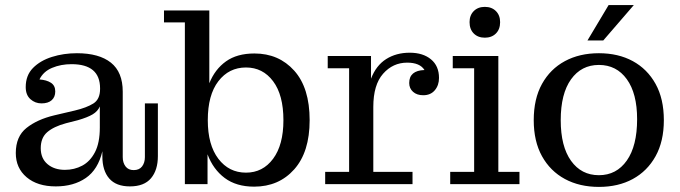

<svg xmlns="http://www.w3.org/2000/svg" viewBox="-20 -723 2670 754"><path d="M199 9Q127 9 84.5 -27Q42 -63 42 -122Q42 -187 84 -220.5Q126 -254 193 -270L274 -289Q320 -300 346.5 -316.5Q373 -333 373 -374V-376Q373 -471 261 -471Q219 -471 184.5 -456.5Q150 -442 135 -411Q163 -409 180 -398Q197 -387 197 -364Q197 -342 183 -329.5Q169 -317 143 -317Q118 -317 99.5 -333.5Q81 -350 81 -381Q81 -427 109.5 -456Q138 -485 184 -499.5Q230 -514 282 -514Q369 -514 415.5 -477Q462 -440 462 -363V-106Q462 -84 473 -69.5Q484 -55 505 -55Q527 -55 538 -69.5Q549 -84 549 -106V-317H600V-110Q600 -55 573 -23Q546 9 490 9Q436 9 409 -22Q382 -53 382 -109V-129Q365 -57 317 -24Q269 9 199 9ZM140 -141Q140 -101 166.5 -78.5Q193 -56 235 -56Q272 -56 303 -72.5Q334 -89 353 -125.5Q372 -162 372 -222V-305Q364 -286 344 -274Q324 -262 286 -251L239 -239Q191 -226 165.5 -204Q140 -182 140 -141Z M706 0V-635H624V-682H802V-396Q824 -451 867.5 -482Q911 -513 979 -513Q1075 -513 1135.5 -445.5Q1196 -378 1196 -251Q1196 -126 1135.5 -58Q1075 10 978 10Q908 10 862.5 -24Q817 -58 795 -117V0ZM946 -45Q1012 -45 1052.5 -99.5Q1093 -154 1093 -251Q1093 -350 1052.5 -404Q1012 -458 946 -458Q879 -458 837.5 -404Q796 -350 796 -251Q796 -154 837.5 -99.5Q879 -45 946 -45Z M1257 0V-48H1351V-455H1267V-503H1437V-414Q1457 -466 1496.5 -491Q1536 -516 1589 -516Q1641 -516 1672.5 -490Q1704 -464 1704 -417Q1704 -388 1687.5 -368.5Q1671 -349 1642 -349Q1617 -349 1602 -362.5Q1587 -376 1587 -397Q1587 -446 1647 -448Q1629 -477 1579 -477Q1523 -477 1484.5 -433.5Q1446 -390 1446 -303V-48H1600V0Z M1884 -575Q1857 -575 1840.5 -591.5Q1824 -608 1824 -636Q1824 -663 1840.5 -679.5Q1857 -696 1884 -696Q1911 -696 1927.5 -679.5Q1944 -663 1944 -636Q1944 -608 1927.5 -591.5Q1911 -575 1884 -575ZM1748 0V-48H1842V-455H1758V-503H1937V-48H2020V0Z M2287 -564 2370 -703H2469L2349 -564ZM2332 11Q2256 11 2198.5 -20Q2141 -51 2108.5 -109.5Q2076 -168 2076 -251Q2076 -335 2108.5 -393.5Q2141 -452 2198.5 -483Q2256 -514 2332 -514Q2408 -514 2465 -483Q2522 -452 2554.5 -393.5Q2587 -335 2587 -251Q2587 -168 2554.5 -109.5Q2522 -51 2465 -20Q2408 11 2332 11ZM2332 -35Q2401 -35 2441.5 -92.5Q2482 -150 2482 -255Q2482 -356 2441.5 -412Q2401 -468 2332 -468Q2263 -468 2222.5 -411.5Q2182 -355 2182 -251Q2182 -148 2222.5 -91.5Q2263 -35 2332 -35Z"/></svg>

Font: Montagu Slab 144pt
Style: Regular
Weight: 400
Designer: Florian Karsten
Foundry: Florian Karsten
Version: Version 1.000; ttfautohint (v1.8.3)